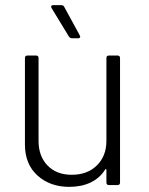

<svg xmlns="http://www.w3.org/2000/svg" viewBox="-20 -720 580 747"><path d="M404 -504H437Q447 -504 447 -494V-10Q447 0 437 0H404Q394 0 394 -10V-59Q394 -62 392 -62.5Q390 -63 389 -60Q368 -27 332.5 -10Q297 7 249 7Q175 7 126 -37Q77 -81 77 -158V-494Q77 -504 87 -504H120Q130 -504 130 -494V-172Q130 -112 165 -76Q200 -40 259 -40Q320 -40 357 -76.5Q394 -113 394 -172V-494Q394 -504 404 -504ZM248 -578 181 -688Q179 -692 179 -694Q179 -700 188 -700H218Q227 -700 230 -693L290 -583Q292 -579 292 -577Q292 -571 283 -571H260Q253 -571 248 -578Z"/></svg>

Font: Barlow Light
Style: Regular
Weight: 300
Designer: Jeremy Tribby
Foundry: Tribby Type
Version: Version 1.422